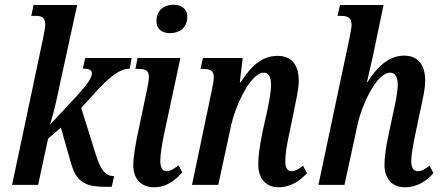

<svg xmlns="http://www.w3.org/2000/svg" viewBox="-20 -781 1862 811"><path d="M462 -37C426 -37 406 -62 386 -124L323 -325L380 -388C442 -456 486 -491 528 -491L536 -536H340L330 -491C359 -491 368 -484 368 -471C368 -454 356 -433 303 -374L191 -254C210 -314 222 -373 234 -430L306 -760H122L112 -714H130C154 -714 171 -709 171 -678C171 -665 167 -646 162 -619L31 0H141L183 -195L237 -242L279 -95C301 -15 336 8 425 8H452Z M698 -641C734 -641 771 -660 771 -710C771 -746 744 -761 713 -761C674 -761 641 -739 641 -692C641 -657 665 -641 698 -641ZM631 10C689 10 724 -25 750 -53L734 -83C715 -68 700 -58 683 -58C667 -58 657 -73 657 -102C657 -129 665 -175 673 -214L742 -536H561L552 -490H566C593 -490 609 -484 609 -456C609 -445 606 -426 601 -403L568 -245C554 -183 543 -120 543 -83C543 -29 573 10 631 10Z M1156 10C1212 10 1252 -22 1277 -50L1260 -81C1242 -66 1226 -58 1210 -58C1193 -58 1185 -74 1185 -100C1185 -127 1191 -166 1200 -208L1223 -319C1230 -356 1242 -405 1242 -440C1242 -496 1220 -545 1153 -545C1090 -545 1045 -508 996 -433H993L1005 -536H837L827 -490H839C866 -490 883 -483 883 -456C883 -441 879 -421 875 -401L791 0H902L954 -241C971 -328 1037 -474 1094 -474C1120 -474 1125 -446 1125 -422C1125 -388 1112 -327 1106 -300L1088 -220C1076 -158 1071 -122 1071 -91C1069 -32 1099 10 1156 10Z M1690 10C1745 10 1784 -19 1811 -50L1794 -81C1775 -66 1761 -58 1744 -58C1726 -58 1717 -74 1717 -100C1717 -128 1725 -167 1733 -208L1757 -322C1765 -359 1776 -405 1776 -440C1776 -496 1754 -546 1687 -546C1629 -546 1578 -507 1532 -434H1530C1536 -460 1546 -503 1557 -553L1600 -760H1416L1406 -714H1419C1448 -714 1465 -706 1465 -677C1465 -664 1461 -645 1456 -619L1325 0H1435L1491 -258C1508 -336 1570 -474 1628 -474C1655 -474 1660 -446 1660 -422C1660 -388 1646 -327 1640 -300L1621 -210C1609 -157 1604 -110 1604 -84C1604 -29 1634 10 1690 10Z"/></svg>

Font: Noto Serif Condensed Semi
Style: Italic
Weight: 600
Width: 3
Italic angle: -12°
Designer: Monotype Design Team
Foundry: Monotype Imaging Inc.
Version: Version 1.901